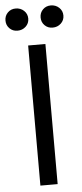

<svg xmlns="http://www.w3.org/2000/svg" viewBox="-70 -898 400 931"><g transform="rotate(-5 130.0 -433.0)"><path d="M88 -682H172V0H88ZM-11 -812Q-11 -835 4.5 -850.5Q20 -866 43 -866Q67 -866 83.5 -850.5Q100 -835 100 -812Q100 -789 83.5 -773.5Q67 -758 43 -758Q20 -758 4.5 -773.5Q-11 -789 -11 -812ZM160 -812Q160 -835 175.5 -850.5Q191 -866 214 -866Q238 -866 254.5 -850.5Q271 -835 271 -812Q271 -789 254.5 -773.5Q238 -758 214 -758Q191 -758 175.5 -773.5Q160 -789 160 -812Z"/></g></svg>

Font: Actor
Style: Regular
Weight: 400
Designer: Thomas Junold
Foundry: Thomas Junold
Version: Version 1.001